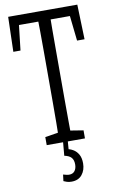

<svg xmlns="http://www.w3.org/2000/svg" viewBox="-110 -860 699 1159"><g transform="rotate(-10 239.0 -280.0)"><path d="M121.6 0V-49.3L231 -66.9H247.6L356 -49.3V0ZM200.2 0Q201.7 -61 202.1 -122.1Q202.6 -183.1 202.6 -246.1Q202.6 -309.1 202.6 -371.6V-430.7Q202.6 -493.2 202.6 -555.4Q202.6 -617.7 202.1 -680.2Q201.7 -742.7 200.2 -803.2H277.3Q276.4 -743.2 276.1 -681.2Q275.9 -619.1 275.9 -556.6Q275.9 -494.1 275.9 -430.7V-371.6Q275.9 -310.5 275.9 -248.3Q275.9 -186 276.4 -123.8Q276.9 -61.5 277.3 0ZM21 -589.8 26.9 -803.2H450.7L457.5 -589.8H411.6L388.2 -803.2L424.3 -743.2H54.2L89.4 -803.2L64.9 -589.8ZM214.8 81.5 224.1 -24.9H252.9L245.6 70.8L230 43.9Q253.9 46.4 273.9 57.9Q293.9 69.3 306.4 90.8Q318.8 112.3 318.8 146Q318.8 187 296.4 215.1Q273.9 243.2 231.4 243.2Q214.8 243.2 202.6 239Q190.4 234.9 183.1 231.4L188 191.9Q197.8 194.3 206.8 196.8Q215.8 199.2 224.6 199.2Q247.1 199.2 258.8 184.1Q270.5 168.9 270.5 144Q270.5 116.7 257.3 102.1Q244.1 87.4 214.8 81.5Z"/></g></svg>

Font: Scarab Serif
Style: Regular
Weight: 400
Designer: John Roberts
Foundry: Scarab
Version: 1.0